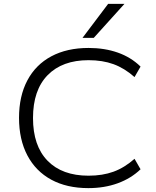

<svg xmlns="http://www.w3.org/2000/svg" viewBox="-20 -960 802 989"><path d="M435 9Q324 9 244 -34.5Q164 -78 121 -159.5Q78 -241 78 -353Q78 -465 121 -546Q164 -627 244.5 -670Q325 -713 436 -713Q519 -713 587 -689Q655 -665 704 -617L673 -563Q621 -609 564.5 -629.5Q508 -650 436 -650Q301 -650 225.5 -573Q150 -496 150 -352Q150 -209 225 -132Q300 -55 436 -55Q508 -55 564.5 -75.5Q621 -96 673 -142L704 -88Q655 -41 586.5 -16Q518 9 435 9ZM405 -765 537 -940H621L463 -765Z"/></svg>

Font: Nunito Sans 10pt SemiExpanded Light
Style: Regular
Weight: 300
Width: 6
Designer: Vernon Adams
Foundry: Vernon Adams
Version: Version 3.101;gftools[0.9.27]